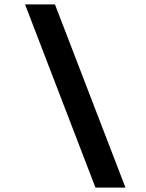

<svg xmlns="http://www.w3.org/2000/svg" viewBox="-20 -750 660 870"><path d="M412.5 100 93.5 -730H229L548.5 100Z"/></svg>

Font: Monaspace Argon SemiBold
Style: Regular
Weight: 600
Designer: Riley Cran & the Lettermatic Team
Foundry: Lettermatic
Version: Version 1.000 (Monaspace Argon)